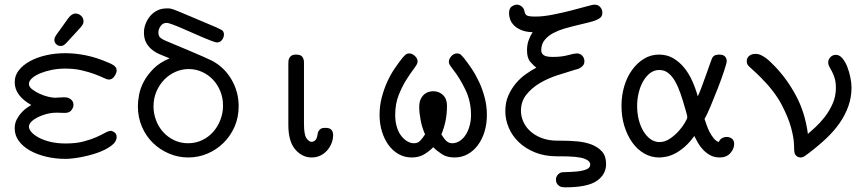

<svg xmlns="http://www.w3.org/2000/svg" viewBox="-20 -670 3715 823"><path d="M213 -499Q213 -504 215 -509Q217 -514 223.5 -523.5Q230 -533 241.5 -548.5Q253 -564 272 -591Q287 -612 304 -612Q317 -612 327.5 -602.5Q338 -593 338 -578Q338 -572 335 -566Q332 -560 324.5 -551.5Q317 -543 304 -529Q291 -515 270 -492Q262 -483 255.5 -478Q249 -473 240 -473Q229 -473 221 -480.5Q213 -488 213 -499ZM43 -120Q43 -142 52.5 -159.5Q62 -177 74 -189.5Q86 -202 97.5 -209.5Q109 -217 114 -220Q80 -239 61.5 -263.5Q43 -288 43 -318Q43 -346 60.5 -368.5Q78 -391 108 -407.5Q138 -424 177 -433Q216 -442 260 -442Q303 -442 349.5 -432.5Q396 -423 448 -400Q451 -399 456 -396.5Q461 -394 466.5 -390.5Q472 -387 476 -381.5Q480 -376 480 -368Q480 -357 470.5 -343Q461 -329 447 -329Q439 -329 423.5 -336.5Q408 -344 385 -352.5Q362 -361 330.5 -368.5Q299 -376 259 -376Q230 -376 202.5 -370.5Q175 -365 153 -356Q131 -347 117.5 -335Q104 -323 104 -310Q104 -298 117.5 -287.5Q131 -277 149 -268.5Q167 -260 186 -255.5Q205 -251 216 -251Q222 -251 233 -252Q244 -253 255 -253Q268 -253 276 -249Q284 -245 288.5 -239.5Q293 -234 294 -228.5Q295 -223 295 -220Q295 -210 286.5 -198Q278 -186 257 -186Q250 -186 242 -186.5Q234 -187 223 -187Q201 -187 180 -181.5Q159 -176 142 -167.5Q125 -159 114.5 -148.5Q104 -138 104 -127Q104 -116 115 -103.5Q126 -91 146.5 -80Q167 -69 196 -62Q225 -55 262 -55Q306 -55 338 -63.5Q370 -72 392.5 -82Q415 -92 430 -100.5Q445 -109 455 -109H458Q466 -107 473 -100.5Q480 -94 480 -83Q480 -62 456 -44.5Q432 -27 397.5 -15Q363 -3 325 4Q287 11 260 11Q217 11 177.5 1.5Q138 -8 108 -25Q78 -42 60.5 -66Q43 -90 43 -120Z M571 -215Q571 -235 576 -263Q581 -291 596 -319.5Q611 -348 637.5 -375Q664 -402 707 -420Q691 -427 671.5 -434.5Q652 -442 635.5 -454Q619 -466 608 -484.5Q597 -503 597 -531Q597 -549 604 -567.5Q611 -586 623.5 -601Q636 -616 654 -625Q672 -634 695 -634H702Q708 -634 715.5 -632Q723 -630 743 -622Q763 -614 801.5 -597.5Q840 -581 909 -552Q920 -547 930 -541.5Q940 -536 940 -521Q939 -508 931 -498Q923 -488 910 -488Q905 -488 888.5 -494Q872 -500 850 -509.5Q828 -519 803 -530Q778 -541 756 -550.5Q734 -560 717 -566Q700 -572 695 -572Q678 -572 668.5 -558.5Q659 -545 659 -531Q659 -514 669.5 -506.5Q680 -499 693 -494Q755 -468 792 -452.5Q829 -437 849 -428Q869 -419 877.5 -415Q886 -411 892 -408Q944 -379 973.5 -327Q1003 -275 1003 -215Q1003 -167 985.5 -127Q968 -87 938 -57.5Q908 -28 869 -11.5Q830 5 787 5Q744 5 705 -11.5Q666 -28 636 -57Q606 -86 588.5 -126.5Q571 -167 571 -215ZM638 -214Q638 -184 648.5 -155.5Q659 -127 678.5 -105Q698 -83 725.5 -69.5Q753 -56 786 -56Q819 -56 847 -69.5Q875 -83 894.5 -105.5Q914 -128 925 -157Q936 -186 936 -217Q936 -251 924 -280Q912 -309 891.5 -330Q871 -351 844.5 -362.5Q818 -374 789 -374Q759 -374 732 -362Q705 -350 684 -328.5Q663 -307 650.5 -277.5Q638 -248 638 -214Z M1216 -398Q1216 -402 1216.5 -408.5Q1217 -415 1220 -421Q1223 -427 1229.5 -431.5Q1236 -436 1249 -436Q1270 -436 1276.5 -425.5Q1283 -415 1283 -404V-139Q1283 -92 1294 -77Q1305 -62 1315 -62Q1323 -62 1330 -67.5Q1337 -73 1340 -87Q1341 -90 1341.5 -95.5Q1342 -101 1345 -107Q1348 -113 1354.5 -117.5Q1361 -122 1373 -122H1375Q1395 -122 1401.5 -112.5Q1408 -103 1408 -92Q1408 -74 1401.5 -57Q1395 -40 1383 -26Q1371 -12 1354 -3.5Q1337 5 1316 5Q1275 5 1245.5 -29.5Q1216 -64 1216 -134Z M1607 -177Q1607 -217 1616.5 -253Q1626 -289 1640.5 -320.5Q1655 -352 1672.5 -377.5Q1690 -403 1706 -423Q1711 -429 1717.5 -435Q1724 -441 1735 -441Q1746 -441 1758 -430.5Q1770 -420 1770 -406Q1770 -396 1755 -376.5Q1740 -357 1722 -328.5Q1704 -300 1689 -262.5Q1674 -225 1674 -177Q1674 -150 1680.5 -127.5Q1687 -105 1698.5 -89.5Q1710 -74 1724.5 -65Q1739 -56 1754 -56Q1771 -56 1781 -66.5Q1791 -77 1802 -94Q1789 -123 1783 -155Q1777 -187 1777 -211Q1777 -234 1784.5 -247.5Q1792 -261 1801.5 -268Q1811 -275 1821 -277Q1831 -279 1837 -279Q1862 -279 1879 -262.5Q1896 -246 1896 -217Q1896 -181 1889.5 -150.5Q1883 -120 1872 -94Q1886 -71 1896 -63.5Q1906 -56 1918 -56Q1936 -56 1951 -66Q1966 -76 1976.5 -92.5Q1987 -109 1993 -131Q1999 -153 1999 -177Q1999 -236 1974.5 -286.5Q1950 -337 1922 -372Q1916 -380 1910 -388.5Q1904 -397 1904 -406Q1904 -417 1914.5 -429Q1925 -441 1939 -441Q1950 -441 1956.5 -434.5Q1963 -428 1968 -422Q1984 -402 2001.5 -376Q2019 -350 2033.5 -319Q2048 -288 2057.5 -252Q2067 -216 2067 -177Q2067 -139 2057 -106Q2047 -73 2028.5 -48Q2010 -23 1984.5 -9Q1959 5 1928 5Q1896 5 1874.5 -9Q1853 -23 1837 -39Q1823 -24 1800 -9.5Q1777 5 1745 5Q1714 5 1688.5 -9.5Q1663 -24 1645 -49Q1627 -74 1617 -107Q1607 -140 1607 -177Z M2146 -193Q2146 -231 2159 -260.5Q2172 -290 2191.5 -313Q2211 -336 2234.5 -352.5Q2258 -369 2279 -380Q2268 -388 2253.5 -404.5Q2239 -421 2239 -454Q2239 -477 2245.5 -496Q2252 -515 2263 -532Q2233 -533 2213.5 -541.5Q2194 -550 2182.5 -562Q2171 -574 2166.5 -587.5Q2162 -601 2162 -613Q2162 -635 2174 -642.5Q2186 -650 2195 -650Q2207 -650 2216.5 -642Q2226 -634 2228 -622Q2230 -611 2236.5 -605Q2243 -599 2275 -599Q2308 -599 2348.5 -607Q2389 -615 2426.5 -624.5Q2464 -634 2492 -642Q2520 -650 2529 -650Q2544 -650 2553 -639.5Q2562 -629 2562 -616Q2562 -604 2556 -597Q2550 -590 2536 -584Q2522 -578 2498 -572.5Q2474 -567 2438 -558Q2421 -554 2397.5 -547Q2374 -540 2352 -528.5Q2330 -517 2315 -499Q2300 -481 2300 -454Q2300 -442 2310 -434Q2320 -426 2350 -426Q2387 -426 2414.5 -433.5Q2442 -441 2452 -441Q2467 -441 2476 -431Q2485 -421 2485 -408Q2485 -397 2480 -390.5Q2475 -384 2468.5 -380Q2462 -376 2456 -374Q2450 -372 2448 -372Q2411 -361 2369.5 -347.5Q2328 -334 2293.5 -313.5Q2259 -293 2236 -264Q2213 -235 2213 -195Q2213 -172 2223 -149Q2233 -126 2252.5 -108Q2272 -90 2301.5 -78.5Q2331 -67 2371 -67H2387Q2420 -67 2454 -64Q2488 -61 2515.5 -50.5Q2543 -40 2560.5 -20.5Q2578 -1 2578 33Q2578 78 2538 105.5Q2498 133 2402 133Q2388 133 2380.5 129Q2373 125 2369 119.5Q2365 114 2364 108.5Q2363 103 2363 100Q2363 90 2369 81.5Q2375 73 2386 69Q2391 68 2411 67.5Q2431 67 2453 65Q2475 63 2492.5 56.5Q2510 50 2510 35Q2510 19 2483 9.5Q2456 0 2383 0H2368Q2315 0 2274 -16.5Q2233 -33 2204.5 -60Q2176 -87 2161 -122Q2146 -157 2146 -193Z M2644 -216Q2644 -261 2656 -301Q2668 -341 2690 -371Q2712 -401 2741 -418.5Q2770 -436 2805 -436Q2839 -436 2865.5 -420.5Q2892 -405 2912.5 -380Q2933 -355 2947.5 -322.5Q2962 -290 2971 -257Q2977 -269 2987 -295.5Q2997 -322 3006.5 -349Q3016 -376 3023.5 -397Q3031 -418 3032 -420Q3038 -431 3046.5 -433.5Q3055 -436 3063 -436Q3080 -436 3087.5 -428Q3095 -420 3095 -408Q3095 -400 3084 -366.5Q3073 -333 3057.5 -293Q3042 -253 3026 -215Q3010 -177 3000 -160Q3004 -149 3009 -134Q3014 -119 3021.5 -104.5Q3029 -90 3038.5 -78Q3048 -66 3061 -61Q3065 -72 3074.5 -77.5Q3084 -83 3095 -83Q3108 -83 3117.5 -75.5Q3127 -68 3127 -53Q3127 -32 3110.5 -13.5Q3094 5 3065 5Q3042 5 3024.5 -4.5Q3007 -14 2993.5 -28.5Q2980 -43 2971 -59Q2962 -75 2956 -87Q2935 -58 2914 -40Q2893 -22 2873.5 -12Q2854 -2 2836.5 1.5Q2819 5 2805 5Q2771 5 2741.5 -12Q2712 -29 2690.5 -59Q2669 -89 2656.5 -129Q2644 -169 2644 -216ZM2711 -216Q2711 -185 2718 -157Q2725 -129 2738 -107.5Q2751 -86 2768.5 -73.5Q2786 -61 2807 -61Q2830 -61 2851.5 -75.5Q2873 -90 2889.5 -108.5Q2906 -127 2916 -144.5Q2926 -162 2926 -167Q2926 -172 2924 -179.5Q2922 -187 2918 -201Q2908 -237 2897.5 -267.5Q2887 -298 2874 -321Q2861 -344 2844.5 -357Q2828 -370 2806 -370Q2784 -370 2766.5 -356.5Q2749 -343 2736.5 -321Q2724 -299 2717.5 -271.5Q2711 -244 2711 -216Z M3181 -408Q3181 -422 3191.5 -430.5Q3202 -439 3218 -439Q3231 -439 3242.5 -433.5Q3254 -428 3264.5 -420Q3275 -412 3284.5 -402.5Q3294 -393 3302 -385Q3354 -331 3392.5 -259Q3431 -187 3443 -96Q3456 -107 3476 -125.5Q3496 -144 3515.5 -169Q3535 -194 3549 -225.5Q3563 -257 3563 -293Q3563 -317 3558 -334Q3553 -351 3546.5 -363Q3540 -375 3535 -384Q3530 -393 3530 -402Q3530 -415 3539.5 -425Q3549 -435 3563 -435Q3578 -435 3590.5 -420.5Q3603 -406 3611.5 -384.5Q3620 -363 3625 -338.5Q3630 -314 3630 -295Q3630 -253 3616.5 -215Q3603 -177 3579 -142.5Q3555 -108 3521 -76Q3487 -44 3446 -13Q3438 -8 3430 -1.5Q3422 5 3411 5Q3400 4 3394 -1.5Q3388 -7 3386 -13Q3384 -19 3383.5 -48.5Q3383 -78 3371 -122.5Q3359 -167 3329.5 -223Q3300 -279 3240 -339Q3221 -358 3209.5 -368Q3198 -378 3191.5 -384.5Q3185 -391 3183 -395.5Q3181 -400 3181 -408Z"/></svg>

Font: CMU Typewriter Custom
Style: Regular
Weight: 500
Monospace: yes
Version: Version 0.7.0